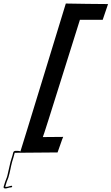

<svg xmlns="http://www.w3.org/2000/svg" viewBox="-37 -843 631 1087"><path d="M37.3 22C36.4 25 35.2 32 34 36L30 49L22.4 74C15.4 100 12.1 124 4.5 152L1.5 162C-0.1 167 -6.6 182 -8.2 187L-10 193L-11.5 198L-13.4 204L-16.1 213C-18.3 220 -14.5 224 -7.5 224C4.5 224 13.4 218 24.4 218H26.4C32.7 217 34.4 208 28.1 209H26.1C16.8 210 8.3 215 -0.7 215H-4.7C-6.7 215 -7.7 215 -7.1 213L-4.4 204L-2.5 198L-1 193L0.8 187C2.4 182 8.9 167 10.5 162C20.3 130 23.5 103 31.4 74L39 49C42.7 37 43.2 32 46.3 22L288.9 20C289.9 20 318.8 -68 320.8 -68L205.5 -67C208.2 -66 414.5 -731 415.5 -731H544.5C545.5 -731 573.4 -819 574.7 -820C574.7 -820 335.3 -822 335.6 -823C335.6 -823 79.1 16 78.4 15C76.6 11 63.6 11 55.6 11C45.6 11 40.3 12 37.3 22Z"/></svg>

Font: Hussar Wojna
Style: 3Obl
Weight: 400
Designer: Robert Jablonski
Foundry: Cannot Into Space Fonts
Version: Version 1.01